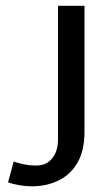

<svg xmlns="http://www.w3.org/2000/svg" viewBox="-20 -632 388 665"><path d="M90.4 13.3Q68.2 13.3 46.8 9.4Q25.4 5.5 7.8 -0.3L27.5 -72.8Q37.8 -68.1 61 -63.3Q84.2 -58.6 105.4 -58.6Q140.1 -58.6 160.5 -83.1Q180.9 -107.6 180.9 -150.4V-612H272.6V-175.2Q272.6 -111.1 248.9 -69.5Q225.2 -28 183.7 -7.3Q142.2 13.3 90.4 13.3Z"/></svg>

Font: Ancizar Sans Thin
Style: Regular
Weight: 100
Designer: Cesar Puertas, Viviana Monsalve, Julian Moncada, Julian Prieto, Jose Castro, Mariel Hernandez, Felipe Aragon, Sara Alarc
Version: Version 8.100